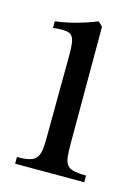

<svg xmlns="http://www.w3.org/2000/svg" viewBox="-83 -534 424 584"><g transform="rotate(15 129.5 -242.0)"><path d="M169.4 -104Q169.4 -79.1 170.9 -63.5Q172.4 -47.9 178 -39.1Q183.6 -30.3 193.8 -26.6Q204.1 -22.9 221.7 -21.5L239.7 -21V0H22V-21L40 -21.5Q57.6 -22.9 68.1 -27.1Q78.6 -31.2 84.5 -40.3Q90.3 -49.3 92.3 -64.5Q94.2 -79.6 94.2 -103.5L95.7 -360.8Q95.7 -385.3 93.8 -399.4Q91.8 -413.6 85.9 -420.9Q80.1 -428.2 68.8 -429.7Q57.6 -431.2 39.1 -430.2L26.4 -428.7V-449.7Q58.6 -453.6 91.8 -462.6Q125 -471.7 155.3 -483.9Q157.2 -482.4 158.7 -481Q160.2 -479.5 161.6 -478.5Q164.1 -476.1 166.3 -473.9Q168.5 -471.7 169.4 -470.2Z"/></g></svg>

Font: Varendra
Style: Regular
Weight: 400
Designer: Jacob Thomas
Foundry: Bangla Type Foundry
Version: Version 1.008